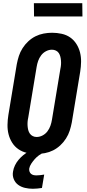

<svg xmlns="http://www.w3.org/2000/svg" viewBox="-20 -946 540 1190"><path d="M206 8Q176 8 147 1.5Q118 -5 94.5 -21Q71 -37 55.5 -61.5Q40 -86 33 -114Q26 -142 26.5 -172.5Q27 -203 32 -234L84 -548Q89 -574 97 -599Q105 -624 120 -647.5Q135 -671 155.5 -690Q176 -709 200 -721Q224 -733 250.5 -738Q277 -743 303 -743Q333 -743 362.5 -736.5Q392 -730 415 -714Q438 -698 453.5 -673.5Q469 -649 476 -621Q483 -593 482.5 -562.5Q482 -532 477 -501L425 -187Q420 -161 412 -136Q404 -111 389 -87.5Q374 -64 353.5 -45Q333 -26 309 -14Q285 -2 258.5 3Q232 8 206 8ZM207 -97Q226 -97 244 -106.5Q262 -116 274 -132Q286 -148 292.5 -166.5Q299 -185 302 -204L354 -518Q357 -531 358 -544Q359 -557 358 -570Q357 -583 354 -595Q351 -607 344.5 -617Q338 -627 326.5 -632.5Q315 -638 302 -638Q283 -638 265 -628.5Q247 -619 235 -603Q223 -587 216.5 -568.5Q210 -550 207 -531L155 -217Q152 -204 151 -191Q150 -178 151 -165Q152 -152 155 -140Q158 -128 165 -118Q172 -108 183 -102.5Q194 -97 207 -97ZM184 224Q159 224 135 218.5Q111 213 92.5 199.5Q74 186 65 163.5Q56 141 61 116Q64 97 73 78.5Q82 60 95.5 44Q109 28 125 15Q141 2 159 -8H253L252 0Q236 6 221.5 16.5Q207 27 195.5 40Q184 53 174 68Q164 83 161 99Q160 109 163 117.5Q166 126 172.5 131.5Q179 137 187.5 139Q196 141 206 141Q218 141 230 139.5Q242 138 254 136L240 219Q226 221 212 222.5Q198 224 184 224ZM191 -844 190 -926H490L491 -844Z"/></svg>

Font: Iosevka Extrabold
Style: Italic
Weight: 800
Italic angle: -9°
Monospace: yes
Designer: Belleve Invis
Foundry: Belleve Invis
Version: Version 32.5.0; ttfautohint (v1.8.4)